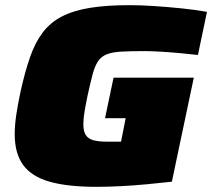

<svg xmlns="http://www.w3.org/2000/svg" viewBox="-20 -716 822 744"><path d="M354 8Q242 8 172 -12Q102 -32 69.5 -77Q37 -122 37 -196Q37 -230 43 -270.5Q49 -311 59 -358Q76 -436 96 -493.5Q116 -551 145.5 -590Q175 -629 219.5 -652Q264 -675 328 -685.5Q392 -696 482 -696Q526 -696 578.5 -692.5Q631 -689 684.5 -683.5Q738 -678 782 -670L747 -503Q713 -507 673.5 -510.5Q634 -514 599 -516Q564 -518 541 -518Q486 -518 450.5 -516Q415 -514 393.5 -505.5Q372 -497 359.5 -478Q347 -459 338.5 -426.5Q330 -394 319 -344Q312 -310 307.5 -283Q303 -256 303 -234Q303 -207 312.5 -192.5Q322 -178 342.5 -172.5Q363 -167 396 -167Q399 -167 407 -167Q415 -167 426.5 -167Q438 -167 449 -167L467 -258H387L420 -415H731L646 -12Q602 -7 549.5 -2Q497 3 446 5.5Q395 8 354 8Z"/></svg>

Font: Saira Expanded Black
Style: Italic
Weight: 900
Width: 7
Italic angle: -12°
Designer: Hector Gatti with collaboration of the Omnibus-Type team
Foundry: Omnibus-Type
Version: Version 1.101